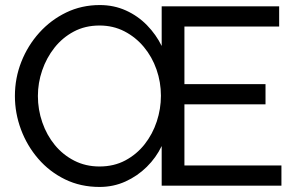

<svg xmlns="http://www.w3.org/2000/svg" viewBox="-20 -735 1171 760"><path d="M1094 -80V0H620V-157Q598 -111 561 -74.5Q524 -38 476.5 -16.5Q429 5 374 5Q299 5 237.5 -25Q176 -55 131.5 -106.5Q87 -158 63 -222.5Q39 -287 39 -355Q39 -426 64.5 -490.5Q90 -555 135.5 -605.5Q181 -656 242 -685.5Q303 -715 375 -715Q431 -715 478.5 -693.5Q526 -672 562 -635Q598 -598 620 -553V-710H1085V-630H710V-402H1031V-322H710V-80ZM374 -76Q431 -76 476 -100Q521 -124 552.5 -164Q584 -204 600.5 -254Q617 -304 617 -356Q617 -410 599.5 -460Q582 -510 549.5 -549Q517 -588 472.5 -611Q428 -634 374 -634Q317 -634 272 -610Q227 -586 195.5 -546Q164 -506 147 -456.5Q130 -407 130 -355Q130 -301 147.5 -250.5Q165 -200 197 -161Q229 -122 274 -99Q319 -76 374 -76Z"/></svg>

Font: Raleway Thin Medium
Style: Regular
Weight: 500
Version: Version 4.026